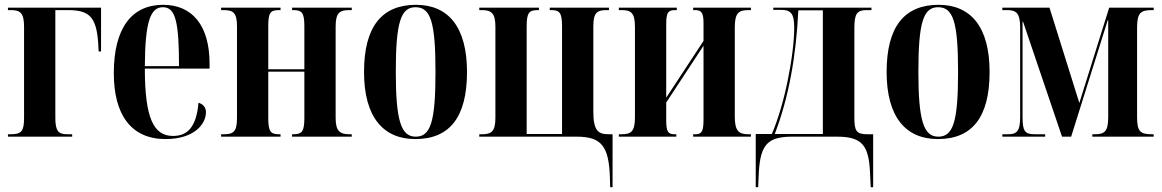

<svg xmlns="http://www.w3.org/2000/svg" viewBox="-20 -568 4831 798"><path d="M13 0H280V-10H261C224 -10 210 -21 210 -78V-526H262C352 -526 380 -497 388 -391L390 -354H400V-536H13V-526H24C63 -526 80 -516 80 -457V-78C80 -22 69 -10 24 -10H13Z M668 10C787 10 836 -52 836 -102C836 -122 823 -136 805 -141C796 -37 757 -3 699 -3C619 -3 582 -76 582 -283H851V-304C851 -461 780 -548 658 -548C528 -548 453 -452 453 -264C453 -91 525 10 668 10ZM724 -293H582C583 -480 606 -538 657 -538C709 -538 724 -479 724 -293Z M899 0H1146V-10H1141C1105 -10 1095 -20 1095 -78V-270H1245V-78C1245 -21 1235 -10 1199 -10H1194V0H1442V-10H1432C1392 -10 1375 -24 1375 -78V-458C1375 -515 1392 -526 1431 -526H1442V-536H1194V-526H1199C1235 -526 1245 -515 1245 -459V-280H1095V-458C1095 -515 1103 -526 1140 -526H1146V-536H899V-526H910C949 -526 965 -515 965 -459V-78C965 -20 950 -10 910 -10H899Z M1706 10C1848 10 1921 -80 1921 -269C1921 -456 1843 -548 1709 -548C1566 -548 1493 -456 1493 -269C1493 -81 1573 10 1706 10ZM1708 0C1648 0 1625 -63 1625 -269C1625 -476 1646 -538 1707 -538C1770 -538 1790 -476 1790 -269C1790 -63 1770 0 1708 0Z M2515 172 2516 210H2526V-10H2511C2468 -10 2446 -22 2446 -104V-458C2446 -515 2461 -526 2501 -526H2511V-536H2265V-526H2271C2306 -526 2316 -515 2316 -458V-11H2169V-458C2169 -516 2179 -526 2216 -526H2220V-536H1972V-526H1983C2022 -526 2039 -513 2039 -458V-78C2039 -21 2022 -10 1983 -10H1972V0H2376C2480 0 2511 39 2515 172Z M2552 0H2791V-10H2784C2757 -10 2749 -20 2749 -68V-142L2904 -378V-72C2904 -23 2897 -10 2871 -10H2861V0H3101V-10H3091C3051 -10 3034 -23 3034 -83V-455C3034 -515 3051 -526 3091 -526H3101V-536H2861V-526H2870C2896 -526 2904 -513 2904 -472V-398L2749 -162V-470C2749 -517 2758 -526 2786 -526H2793V-536H2552V-526H2563C2602 -526 2619 -516 2619 -456V-80C2619 -20 2602 -10 2563 -10H2552Z M3121 210H3131L3134 146C3141 32 3172 0 3273 0H3458C3561 0 3591 34 3596 149L3599 210H3609V-10H3585C3538 -10 3531 -25 3531 -81V-452C3531 -511 3542 -526 3582 -526H3602V-536H3194V-527H3226C3265 -527 3281 -514 3281 -454C3281 -394 3270 -311 3253 -229C3237 -151 3214 -72 3188 -11H3121ZM3200 -11C3257 -159 3289 -331 3298 -525H3400V-11Z M3878 10C4020 10 4093 -80 4093 -269C4093 -456 4015 -548 3881 -548C3738 -548 3665 -456 3665 -269C3665 -81 3745 10 3878 10ZM3880 0C3820 0 3797 -63 3797 -269C3797 -476 3818 -538 3879 -538C3942 -538 3962 -476 3962 -269C3962 -63 3942 0 3880 0Z M4146 0H4324V-10H4282C4240 -10 4230 -21 4230 -83V-478H4232L4394 0H4432L4584 -484H4586V-82C4586 -21 4571 -10 4530 -10H4520V0H4775V-10H4768C4719 -10 4706 -21 4706 -82V-453C4706 -515 4721 -526 4768 -526H4775V-536H4590L4466 -140L4342 -536H4146V-526H4166C4202 -526 4220 -515 4220 -455V-81C4220 -21 4205 -10 4169 -10H4146Z"/></svg>

Font: Noto Serif Display ExtraCondensed
Style: Bold
Weight: 700
Width: 2
Designer: Monotype Design Team
Foundry: Monotype Imaging Inc.
Version: Version 2.009